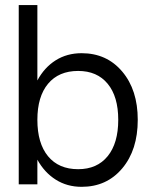

<svg xmlns="http://www.w3.org/2000/svg" viewBox="-20 -720 601 750"><path d="M53.2 -700.2H126V-405.8Q153.3 -456.5 197.5 -484.4Q241.7 -512.2 298.8 -512.2Q397 -512.2 457.5 -440.4Q518.1 -368.7 518.1 -252Q518.1 -134.3 457.5 -62.3Q397 9.8 298.8 9.8Q242.2 9.8 198 -18.1Q153.8 -45.9 126 -96.2V0H53.2ZM441.9 -252Q441.9 -342.8 400.6 -392.8Q359.4 -442.9 285.2 -442.9Q209.5 -442.9 167.7 -392.8Q126 -342.8 126 -252Q126 -160.2 167.7 -109.6Q209.5 -59.1 285.2 -59.1Q359.4 -59.1 400.6 -109.9Q441.9 -160.6 441.9 -252Z"/></svg>

Font: Overused Grotesk
Style: Regular
Weight: 400
Version: Version 0.002